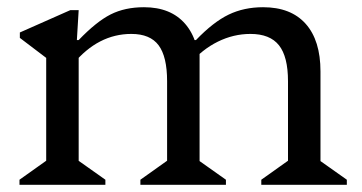

<svg xmlns="http://www.w3.org/2000/svg" viewBox="-20 -512 1003 532"><path d="M704 0V-14L794 -78L778 -50V-287Q778 -355 753 -386.5Q728 -418 674 -418Q627 -418 583.5 -396.5Q540 -375 506 -335V-401H523Q571 -451 613.5 -471.5Q656 -492 709 -492Q786 -492 827 -446Q868 -400 868 -314V-48L852 -77L941 -14V0ZM34 0V-14L124 -78L108 -50V-396L151 -319L35 -407V-422L175 -484H198L193 -401H198V-48L183 -77L272 -14V0ZM369 0V-14L459 -78L443 -50V-287Q443 -355 419.5 -386.5Q396 -418 344 -418Q252 -418 183 -335V-401H198Q247 -452 286.5 -472Q326 -492 379 -492Q453 -492 493 -446Q533 -400 533 -314V-48L517 -77L606 -14V0ZM480 -290V-376H533V-290Z"/></svg>

Font: Platypi Light
Style: Regular
Weight: 300
Designer: David Sargent
Foundry: Bolt Cutter Type
Version: Version 1.200